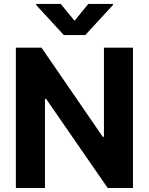

<svg xmlns="http://www.w3.org/2000/svg" viewBox="-20 -947 749 967"><path d="M649.6 0H522.5L212.1 -449.1H206.4V0H59.9V-707H189.1L497.3 -258.1H503.5V-707H649.6ZM355.5 -842.5 424.6 -927.1H548.9V-921.8L409.6 -770.5H301.4L162.1 -921.8V-927.1H286Z"/></svg>

Font: Pretendard JP Variable
Style: Regular
Weight: 400
Designer: Base glyphs from Inter by Rasmus Andersson; Hangul glyphs from Noto Sans CJK(Source Han Sans) by Jang Soo-young and Kang
Foundry: Kil Hyung-jin
Version: Version 1.307;Glyphs 3.2 (3192)